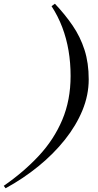

<svg xmlns="http://www.w3.org/2000/svg" viewBox="-130 -826 523 1028"><path d="M164 -806Q218 -749 259 -689Q300 -629 322.5 -559Q345 -489 345 -401Q345 -317 311.5 -235.5Q278 -154 217.5 -78Q157 -2 76 64Q-5 130 -100 182L-110 169Q-3 95 78 8Q159 -79 203.5 -184.5Q248 -290 248 -419Q248 -490 237 -555Q226 -620 203.5 -679.5Q181 -739 146 -793Z"/></svg>

Font: Playfair Display Medium
Style: Italic
Weight: 500
Italic angle: -14°
Designer: Claus Eggers Sørensen
Foundry: Claus Eggers Sørensen
Version: Version 1.203